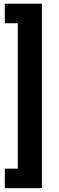

<svg xmlns="http://www.w3.org/2000/svg" viewBox="-20 -846 316 1031"><path d="M5.9 -826.2H205.1V164.6H5.9V59.6H75.7V-721.2H5.9Z"/></svg>

Font: Vazirmatn RD UI
Style: Bold
Weight: 700
Designer: Saber Rastikerdar
Foundry: Saber Rastikerdar
Version: Version 33.003